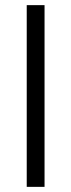

<svg xmlns="http://www.w3.org/2000/svg" viewBox="-20 -727 277 747"><path d="M153.3 0H84V-707H153.3Z"/></svg>

Font: Pretendard JP Light
Style: Regular
Weight: 300
Designer: Base glyphs from Inter by Rasmus Andersson; Hangeul glyphs from Noto Sans CJK(Source Han Sans) by Jang Soo-young and Kan
Foundry: Kil Hyung-jin
Version: Version 1.309